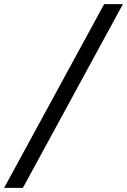

<svg xmlns="http://www.w3.org/2000/svg" viewBox="-116 -768 616 931"><path d="M389 -748H480L-5 143H-96Z"/></svg>

Font: IBM Plex Serif SmBld
Style: Italic
Weight: 600
Italic angle: -14°
Designer: Mike Abbink, Paul van der Laan, Pieter van Rosmalen
Foundry: Bold Monday
Version: Version 3.001